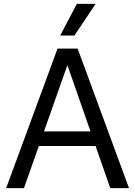

<svg xmlns="http://www.w3.org/2000/svg" viewBox="-20 -969 696 989"><path d="M11.7 0 276.4 -718.8H379.9L644.5 0H547.9L328.1 -630.9H326.2L103.5 0ZM144.5 -216.8V-292H511.7V-216.8ZM290 -786.1 376 -949.2H472.7L363.3 -786.1Z"/></svg>

Font: Inter Display V
Style: Regular
Weight: 400
Designer: Rasmus Andersson
Foundry: rsms
Version: Version 3.015;git-src